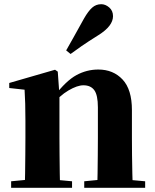

<svg xmlns="http://www.w3.org/2000/svg" viewBox="-20 -894 737 914"><path d="M33 0V-31L137 -41H216L323 -31V0ZM97 0Q99 -26 99.5 -68.5Q100 -111 100.5 -157Q101 -203 101 -238V-321Q101 -370 100 -400.5Q99 -431 97 -467L24 -475V-499L242 -562L255 -553L263 -441V-438V-238Q263 -203 263.5 -157Q264 -111 264.5 -68.5Q265 -26 266 0ZM381 0V-31L483 -41H561L671 -31V0ZM443 0Q444 -26 444.5 -68Q445 -110 445.5 -156Q446 -202 446 -238V-383Q446 -441 429 -464.5Q412 -488 377 -488Q348 -488 306 -463.5Q264 -439 223 -389L220 -436H238Q295 -510 344 -536.5Q393 -563 448 -563Q519 -563 563.5 -515.5Q608 -468 608 -370V-238Q608 -202 608.5 -156Q609 -110 610 -68Q611 -26 612 0ZM295 -654Q311 -683 330 -716Q349 -749 380 -806Q400 -841 418.5 -857.5Q437 -874 462 -874Q482 -874 500 -858.5Q518 -843 518 -817Q518 -794 501 -771.5Q484 -749 449 -727Q398 -695 369 -675Q340 -655 316 -637Z"/></svg>

Font: Noto Serif JP Black
Style: Regular
Weight: 900
Designer: Ryoko NISHIZUKA 西塚涼子 (kana & ideographs); Frank Grießhammer (Latin, Greek & Cyrillic); Wenlong ZHANG 张文龙 (bopomofo); San
Foundry: Adobe
Version: Version 2.003-H1;hotconv 1.1.1;makeotfexe 2.6.0